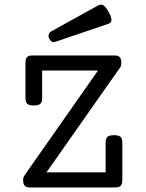

<svg xmlns="http://www.w3.org/2000/svg" viewBox="-20 -823 640 843"><path d="M443.8 -66.4V-197.8Q443.8 -214.8 451.9 -222.2Q460 -229.5 480.5 -229.5Q501 -229.5 509 -222.2Q517.1 -214.8 517.1 -197.8V-33.2Q517.1 -14.6 510 -7.3Q502.9 0 486.3 0H112.3Q95.7 0 88.6 -7.3Q81.5 -14.6 81.5 -33.2Q81.5 -40 83.5 -44.9Q85.4 -49.8 88.4 -54.2L410.2 -513.2H165V-391.6Q165 -374.5 157 -367.2Q148.9 -359.9 128.4 -359.9Q107.9 -359.9 99.9 -367.2Q91.8 -374.5 91.8 -391.6V-546.4Q91.8 -564.9 98.9 -572.3Q106 -579.6 122.6 -579.6H481.9Q498.5 -579.6 505.6 -572.3Q512.7 -564.9 512.7 -546.4Q512.7 -534.2 507.8 -527.3L184.1 -66.4ZM407.7 -797.4Q414.1 -800.8 419.7 -802.2Q425.3 -803.7 430.9 -801.3Q436.5 -798.8 442.9 -791.7Q449.2 -784.7 457 -771Q464.4 -757.8 467 -748.8Q469.7 -739.7 469.2 -733.6Q468.8 -727.5 465.3 -723.9Q461.9 -720.2 457 -718.8L222.2 -639.2Q212.9 -636.2 205.8 -641.4Q198.7 -646.5 195.3 -654.8Q191.9 -663.1 194.1 -671.6Q196.3 -680.2 204.6 -685.1Z"/></svg>

Font: Courier Prime
Style: Regular
Weight: 400
Designer: Alan Dague-Greene
Foundry: Quote-Unquote Apps
Version: Version 1.203